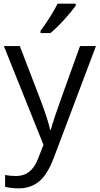

<svg xmlns="http://www.w3.org/2000/svg" viewBox="-20 -786 544 1046"><path d="M1 -535.2H87.9L205.1 -230Q243.7 -125.5 252.9 -79.1H256.8Q263.2 -104 283.4 -164.3Q303.7 -224.6 416 -535.2H502.9L272.9 74.2Q238.8 164.6 193.1 202.4Q147.5 240.2 81.1 240.2Q43.9 240.2 7.8 231.9V167Q34.7 172.9 67.9 172.9Q151.4 172.9 187 79.1L216.8 2.9ZM200.7 -618.2Q224.1 -648.4 251.2 -691.4Q278.3 -734.4 293.9 -766.1H392.6V-755.9Q371.1 -724.1 328.6 -677.7Q286.1 -631.3 254.9 -606H200.7Z"/></svg>

Font: CAA NEO Sans
Style: Regular
Weight: 400
Version: Version 1.10